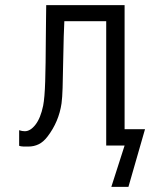

<svg xmlns="http://www.w3.org/2000/svg" viewBox="-20 -570 640 752"><path d="M468 0H396V-487H232Q229.5 -443.5 227.5 -331.5Q226.5 -264.5 225.2 -225.8Q224 -187 221 -165Q210.5 -93 166 -35Q150 -14 131.5 -5Q113 4 91 4Q80 4 70.5 3.8Q61 3.5 55 1V-60Q67 -56 77 -56Q99 -56 119 -81.8Q139 -107.5 149 -156Q155 -187 157 -250.8Q159 -314.5 159.5 -418.5Q160 -452 160.2 -485.2Q160.5 -518.5 161 -550H468V-64H548L483 162H416Z"/></svg>

Font: JuliaMono
Style: Bold
Weight: 700
Monospace: yes
Designer: cormullion
Foundry: corm
Version: Version 0.055; ttfautohint (v1.8.4)